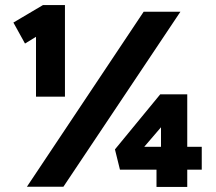

<svg xmlns="http://www.w3.org/2000/svg" viewBox="-20 -747 862 768"><path d="M124 -652.8 142 -610.8 80 -572.8 33.6 -656.8 152 -726.8H239.8V-360.2H182.4H124ZM554.6 -700H701.6L233.6 0H87.6ZM787 -159.8V-68.4H713V-159.8ZM511.8 -159.8H658.2L624 -125.2V-282.8L653 -271.8L527.8 -125.8ZM606 0.8V-103L638.2 -68.4H459.8L439.8 -149.4L621 -369.8H729V0.8Z"/></svg>

Font: Easer Grotesk Variable
Style: Regular
Weight: 400
Designer: Boardeaser, Bonnie Shaver-Troup, Thomas Jockin
Foundry: Lexend
Version: Version 1.001;Glyphs 3.1.2 (3151)